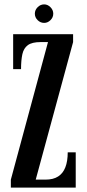

<svg xmlns="http://www.w3.org/2000/svg" viewBox="-20 -856 395 876"><path d="M29.5 0V-36.5L199 -664H165Q126 -664 107 -650Q88 -636 82 -608.5Q76 -581 76 -540.5H40V-700H313.5V-664L143 -36.5H188Q223 -36.5 245.2 -50.8Q267.5 -65 278.2 -92.8Q289 -120.5 289 -161H325.5V0ZM181.5 -751.5Q164.5 -751.5 151.8 -764Q139 -776.5 139 -793.5Q139 -810.5 151.8 -823.2Q164.5 -836 181.5 -836Q197.5 -836 210.2 -823.2Q223 -810.5 223 -793.5Q223 -776.5 210.2 -764Q197.5 -751.5 181.5 -751.5Z"/></svg>

Font: Imbue Thin 10pt SemiBold
Style: Regular
Weight: 600
Version: Version 1.102